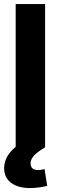

<svg xmlns="http://www.w3.org/2000/svg" viewBox="-20 -748 309 975"><path d="M209 -727.5V0H59.6V-727.5ZM132.8 207Q72.3 207 36.6 180.7Q1 154.3 1 106Q1 70.8 20.5 40.5Q40 10.3 77.1 -15.6L209 0Q169.9 23.4 152.6 42.2Q135.3 61 135.3 82Q135.3 98.1 144.8 106.9Q154.3 115.7 173.3 115.7Q181.6 115.7 190.2 114.3Q198.7 112.8 206.1 110.4L219.7 195.8Q202.6 200.2 179 203.6Q155.3 207 132.8 207Z"/></svg>

Font: Inter 24pt
Style: Bold
Weight: 700
Designer: Rasmus Andersson
Foundry: rsms
Version: Version 4.001;git-66647c0bb